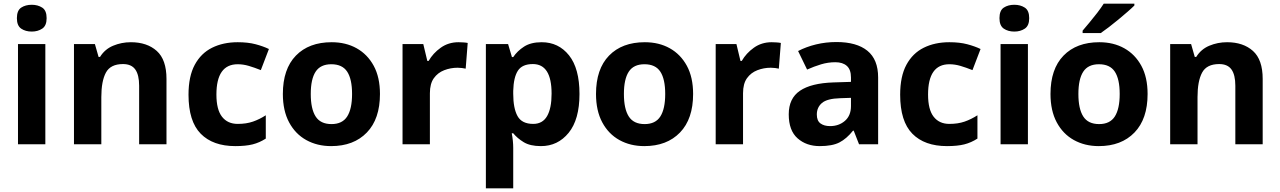

<svg xmlns="http://www.w3.org/2000/svg" viewBox="-20 -786 6974 1046"><path d="M153 -760Q186 -760 210 -744.5Q234 -729 234 -687Q234 -646 210 -630Q186 -614 153 -614Q119 -614 95.5 -630Q72 -646 72 -687Q72 -729 95.5 -744.5Q119 -760 153 -760ZM227 -546V0H78V-546Z M693 -556Q781 -556 834 -508.5Q887 -461 887 -356V0H738V-319Q738 -378 717 -407.5Q696 -437 650 -437Q582 -437 557 -390.5Q532 -344 532 -257V0H383V-546H497L517 -476H525Q551 -518 596.5 -537Q642 -556 693 -556Z M1262 10Q1140 10 1073.5 -57.5Q1007 -125 1007 -270Q1007 -370 1041 -433Q1075 -496 1135.5 -526Q1196 -556 1275 -556Q1331 -556 1372.5 -545Q1414 -534 1445 -519L1401 -404Q1366 -418 1335.5 -427Q1305 -436 1275 -436Q1159 -436 1159 -271Q1159 -189 1189.5 -150Q1220 -111 1275 -111Q1322 -111 1358 -123.5Q1394 -136 1428 -158V-31Q1394 -9 1356.5 0.5Q1319 10 1262 10Z M2050 -274Q2050 -138 1978.5 -64Q1907 10 1784 10Q1708 10 1648.5 -23Q1589 -56 1555 -119.5Q1521 -183 1521 -274Q1521 -410 1592 -483Q1663 -556 1787 -556Q1864 -556 1923 -523Q1982 -490 2016 -427.5Q2050 -365 2050 -274ZM1673 -274Q1673 -193 1699.5 -151.5Q1726 -110 1786 -110Q1845 -110 1871.5 -151.5Q1898 -193 1898 -274Q1898 -355 1871.5 -395.5Q1845 -436 1785 -436Q1726 -436 1699.5 -395.5Q1673 -355 1673 -274Z M2478 -556Q2489 -556 2504 -555Q2519 -554 2528 -552L2517 -412Q2510 -414 2496.5 -415.5Q2483 -417 2473 -417Q2435 -417 2400 -403.5Q2365 -390 2343.5 -360Q2322 -330 2322 -278V0H2173V-546H2286L2308 -454H2315Q2339 -496 2381 -526Q2423 -556 2478 -556Z M2931 -556Q3023 -556 3080 -484.5Q3137 -413 3137 -274Q3137 -135 3078 -62.5Q3019 10 2927 10Q2868 10 2833 -11.5Q2798 -33 2776 -60H2768Q2776 -18 2776 20V240H2627V-546H2748L2769 -475H2776Q2798 -508 2835 -532Q2872 -556 2931 -556ZM2883 -437Q2825 -437 2801.5 -401Q2778 -365 2776 -291V-275Q2776 -196 2799.5 -153.5Q2823 -111 2885 -111Q2936 -111 2960.5 -153.5Q2985 -196 2985 -276Q2985 -437 2883 -437Z M3756 -274Q3756 -138 3684.5 -64Q3613 10 3490 10Q3414 10 3354.5 -23Q3295 -56 3261 -119.5Q3227 -183 3227 -274Q3227 -410 3298 -483Q3369 -556 3493 -556Q3570 -556 3629 -523Q3688 -490 3722 -427.5Q3756 -365 3756 -274ZM3379 -274Q3379 -193 3405.5 -151.5Q3432 -110 3492 -110Q3551 -110 3577.5 -151.5Q3604 -193 3604 -274Q3604 -355 3577.5 -395.5Q3551 -436 3491 -436Q3432 -436 3405.5 -395.5Q3379 -355 3379 -274Z M4184 -556Q4195 -556 4210 -555Q4225 -554 4234 -552L4223 -412Q4216 -414 4202.5 -415.5Q4189 -417 4179 -417Q4141 -417 4106 -403.5Q4071 -390 4049.5 -360Q4028 -330 4028 -278V0H3879V-546H3992L4014 -454H4021Q4045 -496 4087 -526Q4129 -556 4184 -556Z M4537 -557Q4647 -557 4705.5 -509.5Q4764 -462 4764 -364V0H4660L4631 -74H4627Q4592 -30 4553 -10Q4514 10 4446 10Q4373 10 4325 -32.5Q4277 -75 4277 -163Q4277 -250 4338 -291.5Q4399 -333 4521 -337L4616 -340V-364Q4616 -407 4593.5 -427Q4571 -447 4531 -447Q4491 -447 4453 -435.5Q4415 -424 4377 -407L4328 -508Q4372 -531 4425.5 -544Q4479 -557 4537 -557ZM4616 -253 4558 -251Q4486 -249 4458 -225Q4430 -201 4430 -162Q4430 -128 4450 -113.5Q4470 -99 4502 -99Q4550 -99 4583 -127.5Q4616 -156 4616 -208Z M5139 10Q5017 10 4950.5 -57.5Q4884 -125 4884 -270Q4884 -370 4918 -433Q4952 -496 5012.5 -526Q5073 -556 5152 -556Q5208 -556 5249.5 -545Q5291 -534 5322 -519L5278 -404Q5243 -418 5212.5 -427Q5182 -436 5152 -436Q5036 -436 5036 -271Q5036 -189 5066.5 -150Q5097 -111 5152 -111Q5199 -111 5235 -123.5Q5271 -136 5305 -158V-31Q5271 -9 5233.5 0.5Q5196 10 5139 10Z M5506 -760Q5539 -760 5563 -744.5Q5587 -729 5587 -687Q5587 -646 5563 -630Q5539 -614 5506 -614Q5472 -614 5448.5 -630Q5425 -646 5425 -687Q5425 -729 5448.5 -744.5Q5472 -760 5506 -760ZM5580 -546V0H5431V-546Z M6232 -274Q6232 -138 6160.5 -64Q6089 10 5966 10Q5890 10 5830.5 -23Q5771 -56 5737 -119.5Q5703 -183 5703 -274Q5703 -410 5774 -483Q5845 -556 5969 -556Q6046 -556 6105 -523Q6164 -490 6198 -427.5Q6232 -365 6232 -274ZM5855 -274Q5855 -193 5881.5 -151.5Q5908 -110 5968 -110Q6027 -110 6053.5 -151.5Q6080 -193 6080 -274Q6080 -355 6053.5 -395.5Q6027 -436 5967 -436Q5908 -436 5881.5 -395.5Q5855 -355 5855 -274ZM6160 -766V-756Q6146 -742 6123 -722Q6100 -702 6073.5 -680Q6047 -658 6021.5 -638.5Q5996 -619 5977 -606H5878V-619Q5894 -638 5915.5 -663.5Q5937 -689 5958 -716.5Q5979 -744 5993 -766Z M6665 -556Q6753 -556 6806 -508.5Q6859 -461 6859 -356V0H6710V-319Q6710 -378 6689 -407.5Q6668 -437 6622 -437Q6554 -437 6529 -390.5Q6504 -344 6504 -257V0H6355V-546H6469L6489 -476H6497Q6523 -518 6568.5 -537Q6614 -556 6665 -556Z"/></svg>

Font: Noto IKEA Latin
Style: Bold
Weight: 700
Designer: Monotype Design Team
Foundry: Monotype Imaging Inc.
Version: Version 1.0